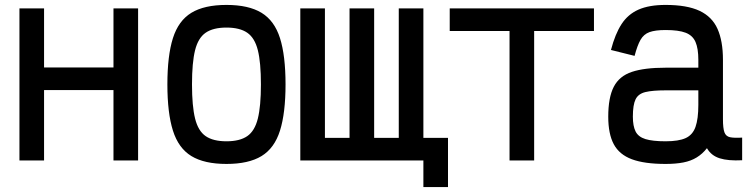

<svg xmlns="http://www.w3.org/2000/svg" viewBox="-20 -652 3040 780"><path d="M441 0V-618H541V0ZM59 0V-618H159V0ZM88 -286V-378H512V-286Z M900 14Q810 14 757.5 -18Q705 -50 682.5 -121.5Q660 -193 660 -309Q660 -426 682.5 -497Q705 -568 757.5 -600Q810 -632 900 -632Q990 -632 1042.5 -600Q1095 -568 1117.5 -497Q1140 -426 1140 -309Q1140 -193 1117.5 -121.5Q1095 -50 1042.5 -18Q990 14 900 14ZM900 -78Q954 -78 984.5 -99Q1015 -120 1027.5 -170.5Q1040 -221 1040 -309Q1040 -398 1027.5 -448Q1015 -498 984.5 -519Q954 -540 900 -540Q846 -540 815.5 -519Q785 -498 772.5 -448Q760 -398 760 -309Q760 -221 772.5 -170.5Q785 -120 815.5 -99Q846 -78 900 -78Z M1200 0V-618H1300V-92H1400V-618H1500V-92H1600V-618H1700V0ZM1700 108V0H1608V-92H1800V108Z M2050 0V-618H2150V0ZM1807 -526V-618H2393V-526Z M2684 14Q2598 14 2547 -5Q2496 -24 2473.5 -66Q2451 -108 2451 -178Q2451 -256 2473.5 -299.5Q2496 -343 2547 -360Q2598 -377 2684 -377H2817V-409Q2817 -455 2805.5 -481.5Q2794 -508 2765.5 -519Q2737 -530 2684 -530Q2642 -530 2618.5 -521.5Q2595 -513 2582 -490Q2569 -467 2558 -425L2462 -449Q2479 -514 2505 -554Q2531 -594 2574 -613Q2617 -632 2684 -632Q2771 -632 2822 -608Q2873 -584 2895 -534.5Q2917 -485 2917 -409V-168Q2917 -131 2923 -114.5Q2929 -98 2946 -94.5Q2963 -91 2995 -93V-1Q2938 2 2903.5 -9Q2869 -20 2852 -50Q2834 -27 2810.5 -12.5Q2787 2 2756 8Q2725 14 2684 14ZM2684 -78Q2737 -78 2765.5 -91Q2794 -104 2805.5 -136.5Q2817 -169 2817 -226V-285H2684Q2631 -285 2602 -278Q2573 -271 2562 -248.5Q2551 -226 2551 -178Q2551 -140 2562 -118Q2573 -96 2602 -87Q2631 -78 2684 -78Z"/></svg>

Font: Victor Mono Thin
Style: Regular
Weight: 100
Monospace: yes
Designer: Rune Bjørnerås
Version: Version 1.561;gftools[0.9.30]